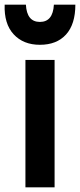

<svg xmlns="http://www.w3.org/2000/svg" viewBox="-42 -790 343 823"><path d="M192 -533V13H67V-533ZM129 -598Q58 -598 16.5 -643Q-25 -688 -22 -770H69Q73 -696 129 -696Q185 -696 189 -770H281Q281 -686 241 -642Q201 -598 129 -598Z"/></svg>

Font: Repo
Style: DemiBold
Weight: 600
Designer: Stefan Peev
Foundry: Context Ltd
Version: Version 001.000